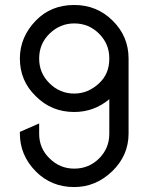

<svg xmlns="http://www.w3.org/2000/svg" viewBox="-20 -758 602 778"><path d="M280.8 -74.7Q339.8 -74.7 381.3 -115.7Q422.9 -157.2 422.9 -215.8V-356Q360.8 -304.2 280.8 -304.2Q188.5 -304.2 125 -368.2Q60.5 -430.2 60.5 -521.5Q61 -608.4 125 -674.3Q186 -737.8 280.8 -737.8Q372.6 -737.8 436.5 -674.3Q501 -610.8 501 -520.5V-217.3Q501 -127.9 434.6 -64Q368.2 0 280.8 0Q188 0 125 -63.5Q60.5 -128.9 60.5 -217.3V-223.6L138.7 -257.8V-215.8Q138.7 -157.2 180.7 -116.2Q222.7 -74.7 280.8 -74.7ZM138.7 -521V-520Q138.7 -461.9 180.7 -420.4Q222.7 -378.9 280.8 -378.9Q336.9 -378.9 381.3 -420.4Q422.9 -458.5 422.9 -520V-522Q422.9 -580.1 381.3 -621.6Q339.8 -663.1 280.8 -663.1Q223.6 -663.1 180.7 -621.6Q138.7 -580.6 138.7 -521Z"/></svg>

Font: NovaMono
Style: Regular
Weight: 400
Monospace: yes
Version: Version 1.2